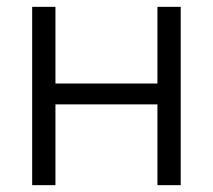

<svg xmlns="http://www.w3.org/2000/svg" viewBox="-20 -541 623 561"><path d="M74 0H142V-236H440V0H508V-521H440V-297H142V-521H74Z"/></svg>

Font: FIGSv2-sans-serif
Style: Regular
Weight: 400
Designer: Matt McInerney, Pablo Impallari, Rodrigo Fuenzalida,Mirko Velimirovic
Foundry: Matt McInerney, Pablo Impallari, Rodrigo Fuenzalida
Version: Version 4.021;hotconv 1.0.109;makeotfexe 2.5.65596